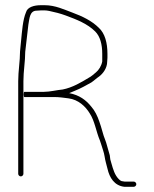

<svg xmlns="http://www.w3.org/2000/svg" viewBox="-20 -697 593 738"><path d="M77 -498C81.1 -534.9 84.5 -565.9 89 -602C93.5 -626.2 93.9 -656 121 -656C127 -656.7 132.3 -657 137 -657H152C156.7 -657 162.3 -656.3 169 -655C190.3 -650.7 213.3 -644.6 232.5 -637.5C274.6 -622 316.3 -605.7 346 -576C365 -557 373 -526.4 373 -490V-461C370.3 -444.6 359.8 -427.6 349 -419C341.2 -412.5 331 -403 321 -398C291.9 -380.5 259.1 -360.6 221 -353C198 -350.9 172.1 -344 149 -344H74C72 -344 71 -340.7 71 -334C71 -327.3 72 -324 74 -324H189C208.2 -324 226.8 -321 243 -319C281.3 -314.2 308.9 -287.8 325 -261C344 -232.6 349.6 -190.6 364 -157L369 -142C373 -128 379.8 -111.3 382 -96C384.4 -79.5 389.2 -64.4 393 -49C400.8 -14 419.7 16.7 458 21H494C499.3 21 504 16.3 504 11C504 5.7 499.3 1 494 1H459L447 -1C443.7 -2.3 440.3 -4.7 437 -8C420.9 -24.1 415.1 -45.3 408 -70L404 -84L402 -100C398 -116 392 -133 388 -149L383 -163C376.6 -177.9 373.5 -194.6 368 -211L362 -229C354.8 -250.7 344.4 -271.9 331 -287C310.5 -312.6 285 -331.6 246 -339C252 -341.7 259.2 -344.7 267.5 -348C291.1 -357.4 310.8 -368.8 331 -380C341.1 -386.7 351.3 -396.6 361 -403C375.9 -414.1 392 -435.4 392 -460C392.7 -464.7 393 -469.7 393 -475V-490C393 -532.5 383.3 -568.6 360 -590C333.2 -616.8 296.9 -634.4 258.5 -648.5C227.7 -659.8 192.6 -677 152 -677H137C112 -677 85.5 -670.2 80 -650C67.4 -620.7 64.6 -575.5 61 -540L59 -520C58.3 -512.7 57.7 -505.7 57 -499C57 -461.2 50 -423.9 50 -385V-29C50 -23.7 54.7 -19 60 -19C65.3 -19 70 -23.7 70 -29V-385C70 -423.4 77 -461.1 77 -498Z"/></svg>

Font: HoneyBee
Style: UltLit
Weight: 100
Foundry: Cannot Into Space Fonts
Version: Version 0.89